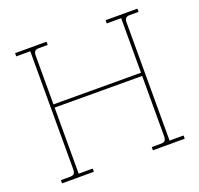

<svg xmlns="http://www.w3.org/2000/svg" viewBox="-121 -820 989 953"><g transform="rotate(-20 374.0 -343.5)"><path d="M50 0V-17H98Q114 -17 120 -24Q126 -31 126 -46V-670H52V-687H218V-670H172Q156 -670 150 -663Q144 -656 144 -641V-383L606 -382V-670H530V-687H698V-670H652Q636 -670 630 -663Q624 -656 624 -641V-17H698V0H530V-17H578Q594 -17 600 -24Q606 -31 606 -46V-365L144 -366V-17H218V0Z"/></g></svg>

Font: Grandiflora One
Style: Regular
Weight: 400
Designer: Haesung Cho
Foundry: JAMO
Version: Version 1.000; ttfautohint (v1.8.4.7-5d5b);gftools[0.9.28]